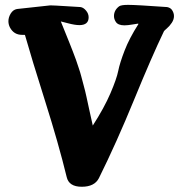

<svg xmlns="http://www.w3.org/2000/svg" viewBox="-20 -749 729 769"><path d="M335 -679.7Q335 -648.4 297.9 -648.4Q280.3 -648.4 252.4 -655.8Q224.6 -663.1 223.6 -663.1Q228.5 -650.4 241.7 -618.2Q254.9 -585.9 258.3 -577.1Q261.7 -568.4 271.5 -543.5Q281.2 -518.6 284.2 -509.8Q287.1 -501 294.4 -479.5Q301.8 -458 305.2 -444.3Q308.6 -430.7 314.9 -407.7Q321.3 -384.8 326.2 -361.8Q331.1 -338.9 337.4 -310.1Q343.8 -281.2 351.6 -246.1Q397.5 -317.4 422.4 -375.5Q447.3 -433.6 453.6 -465.3Q460 -497.1 479 -546.4Q498 -595.7 534.2 -652.3V-653.3Q534.2 -654.3 532.2 -654.3Q530.3 -654.3 510.7 -650.9Q491.2 -647.5 478.5 -647.5Q452.1 -647.5 443.4 -662.1Q436.5 -672.9 436.5 -684.6Q436.5 -708 457 -723.6Q464.8 -729.5 493.2 -729.5Q525.4 -729.5 649.4 -720.7Q663.1 -717.8 668.9 -709Q676.8 -697.3 676.8 -684.6Q676.8 -670.9 668 -657.7Q659.2 -644.5 648.4 -635.3Q637.7 -626 636.7 -624Q587.9 -522.5 517.1 -349.6Q446.3 -176.8 376 -35.2Q358.4 -1 307.6 -1Q255.9 -1 247.1 -40Q214.8 -172.9 160.6 -344.2Q106.4 -515.6 80.1 -608.4Q80.1 -609.4 77.1 -609.4H68.4Q35.2 -609.4 19.5 -639.6Q13.7 -651.4 13.7 -664.1Q13.7 -679.7 22.9 -694.8Q32.2 -710 47.9 -712.9Q180.7 -727.5 181.6 -727.5Q191.4 -727.5 205.1 -726.6Q218.8 -725.6 247.1 -724.1Q275.4 -722.7 302.7 -720.7Q314.5 -718.8 324.7 -706.5Q335 -694.3 335 -679.7Z"/></svg>

Font: Essays1743
Style: Bold
Weight: 700
Designer: Based on the typeface in a 1743 English translation of the essays of Montaigne.  PostScript/TrueType font designed by Jo
Version: Version 002.100